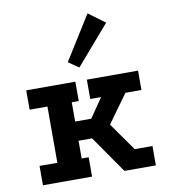

<svg xmlns="http://www.w3.org/2000/svg" viewBox="-84 -821 783 892"><g transform="rotate(-10 308.0 -375.0)"><path d="M46.5 -447.8H278.2V-356.5H245.2V-265.5H321.2L383.5 -356.5H332.5V-447.8H574V-356.5H498.2L402.2 -223.2L495.5 -91.2H579.2V0H430.8L309 -175H245.2V-91.2H278.2V0H46.5V-91.2H130.5V-356.5H46.5ZM389 -750.5 466.8 -693 308.2 -509.5 259.2 -542.8Z"/></g></svg>

Font: Podkova VF Beta
Style: Regular
Weight: 400
Designer: Ilya Yudin
Foundry: Cyreal (www.cyreal.org)
Version: Version 2.100